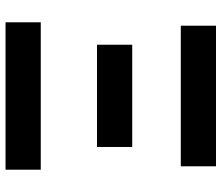

<svg xmlns="http://www.w3.org/2000/svg" viewBox="-72 -708 781 676"><g transform="rotate(90 318.0 -370.5)"><path d="M59 0V-124H578V0ZM138 -322V-446H498V-322ZM71 -617V-741H566V-617Z"/></g></svg>

Font: Noto Sans KR
Style: Bold
Weight: 700
Designer: Ryoko NISHIZUKA  (kana, bopomofo & ideographs); Paul D. Hunt (Latin, Greek & Cyrillic); Sandoll Communications , Soo-you
Foundry: Adobe
Version: Version 2.004-H2;hotconv 1.0.118;makeotfexe 2.5.65603